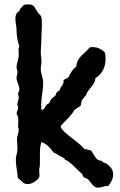

<svg xmlns="http://www.w3.org/2000/svg" viewBox="-20 -813 545 871"><path d="M493.2 -22Q493.2 -6.8 486.6 6.3Q480 19.5 471.2 30.8H469.2Q458 30.3 447 34.2Q436 38.1 424.8 38.1Q422.4 38.1 420.4 38.1Q418.5 38.1 417 37.1Q410.6 35.6 405.8 31.5Q400.9 27.3 397 22.2Q393.1 17.1 389.2 11.7Q385.3 6.3 380.9 2Q376.5 -2.4 369.9 -4.4Q363.3 -6.3 357.9 -11.2Q355.5 -14.2 355.2 -17.8Q355 -21.5 352.1 -23.9Q336.4 -37.6 320.8 -53.7Q305.2 -69.8 288.1 -82Q285.2 -84.5 281.5 -85.4Q277.8 -86.4 274.9 -88.9L271 -95.2Q258.8 -101.1 247.3 -108.4Q235.8 -115.7 223.1 -121.1Q212.4 -136.2 199.2 -149.2Q186 -162.1 168 -168.9Q164.1 -156.7 162.6 -144.8Q161.1 -132.8 161.1 -120.1V-66.9Q161.1 -62.5 160.2 -57.4Q159.2 -52.2 158.2 -46.9Q157.2 -39.6 158.2 -32Q159.2 -24.4 159.2 -17.1Q159.2 -9.8 153.6 -2.9Q147.9 3.9 139.9 9.5Q131.8 15.1 122.8 18.6Q113.8 22 106.9 22Q96.7 22 91.1 19.3Q85.4 16.6 81.3 12.7Q77.1 8.8 72.8 3.9Q68.4 -1 61 -4.9Q60.1 -16.6 58.6 -26.9Q57.1 -37.1 55.7 -47.1Q54.2 -57.1 53 -67.1Q51.8 -77.1 51.8 -88.9Q51.8 -101.1 55.4 -112.8Q59.1 -124.5 59.1 -137.2Q59.1 -147.5 58.1 -158.4Q57.1 -169.4 57.1 -180.2Q57.1 -191.9 61 -202.6Q64.9 -213.4 64.9 -223.1Q64.9 -227.5 63.5 -231.4Q62 -235.4 62 -240.2Q62 -247.1 62.5 -253.7Q63 -260.3 63 -267.1Q63 -275.4 61.3 -283.2Q59.6 -291 55.2 -297.9Q56.2 -306.2 59.6 -313Q63 -319.8 62 -328.1V-334Q60.5 -334 59.6 -334.5Q58.6 -334.5 58.1 -335Q58.1 -343.3 61.5 -353Q64.9 -362.8 64.9 -372.1Q64.9 -376.5 63.5 -380.4Q62 -384.3 62 -389.2Q62 -390.6 64.9 -396Q67.9 -401.4 67.9 -408.2Q67.9 -414.6 65.9 -421.1Q64 -427.7 61.5 -434.1Q59.1 -440.4 57.1 -446.8Q55.2 -453.1 55.2 -460Q55.2 -466.8 57.1 -472.9Q59.1 -479 59.1 -485.8Q59.1 -492.2 57.1 -497.1Q55.2 -502 55.2 -507.8Q55.2 -520.5 59.3 -533.4Q63.5 -546.4 64.9 -559.1Q65.9 -565.9 64.9 -572.5Q64 -579.1 64 -585Q64 -589.4 64.7 -593.8Q65.4 -598.1 67.9 -601.1Q62.5 -618.2 58.8 -637.2Q55.2 -656.2 55.2 -674.8Q55.2 -688.5 52.5 -701.9Q49.8 -715.3 49.8 -729Q49.8 -740.2 53.7 -748.8Q57.6 -757.3 67.9 -762.2Q68.4 -767.6 70.6 -771.2Q72.8 -774.9 75.9 -777.8Q79.1 -780.8 82.3 -783.7Q85.4 -786.6 87.9 -791Q93.3 -792 98.4 -792.5Q103.5 -793 108.9 -793Q117.2 -793 122.6 -791.3Q127.9 -789.6 132.1 -785.9Q136.2 -782.2 139.2 -777.1Q142.1 -772 146 -765.1Q152.3 -753.9 157 -750Q161.6 -746.1 164.6 -741.9Q167.5 -737.8 168.7 -729.2Q169.9 -720.7 169.9 -700.2Q169.9 -693.8 169.7 -685.8Q169.4 -677.7 168.9 -669.7Q168.5 -661.6 168.2 -653.8Q168 -646 168 -640.1Q168 -637.2 167.5 -627.9Q167 -618.7 166.5 -608.2Q166 -597.7 165.5 -588.4Q165 -579.1 165 -576.2Q165 -565.4 166.5 -555.7Q168 -545.9 168 -536.1Q168 -526.9 166.5 -517.8Q165 -508.8 165 -499Q165 -491.7 166.7 -484.1Q168.5 -476.6 170.4 -469.2Q172.4 -461.9 174.1 -454.1Q175.8 -446.3 175.8 -438Q175.8 -412.1 171.4 -387.5Q167 -362.8 167 -336.9Q167 -331.5 167 -325.7Q167 -319.8 168 -314Q173.3 -314.5 176.5 -316.9Q179.7 -319.3 181.9 -322.8Q184.1 -326.2 186 -330.1Q188 -334 190.9 -336.9Q193.4 -339.8 197.3 -341.6Q201.2 -343.3 204.1 -347.2Q206.5 -349.6 207 -353.3Q207.5 -356.9 210 -359.9Q214.4 -366.2 221.4 -371.1Q228.5 -376 232.9 -381.8Q234.4 -384.3 234.4 -387Q234.4 -389.6 235.8 -392.1Q237.3 -394.5 243.2 -398.4Q249 -402.3 252 -404.8Q252.4 -412.1 255.6 -416.5Q258.8 -420.9 262 -425.3Q265.1 -429.7 267.1 -435.3Q269 -440.9 268.1 -450.2Q273.9 -452.6 279.8 -455.8Q285.6 -459 291 -462.9Q296.9 -476.6 305.4 -489.3Q314 -502 326.2 -511.2Q327.6 -528.3 334 -539.8Q340.3 -551.3 349.1 -560.3Q357.9 -569.3 367.9 -577.9Q377.9 -586.4 387.2 -598.1Q391.1 -599.1 394 -599.1Q397 -599.1 400.9 -599.1Q417.5 -599.1 430.2 -593.3Q442.9 -587.4 455.1 -576.2Q457.5 -568.4 458.3 -560.8Q459 -553.2 459 -544.9Q459 -520 447.8 -496.3Q436.5 -472.7 413.1 -459Q412.1 -448.2 408.4 -440.4Q404.8 -432.6 399.9 -426Q395 -419.4 389.4 -412.8Q383.8 -406.2 377.9 -397.9Q375 -393.6 373.5 -388.4Q372.1 -383.3 368.2 -378.9Q362.3 -371.6 358.6 -367.4Q355 -363.3 352.8 -359.4Q350.6 -355.5 349.1 -349.9Q347.7 -344.2 346.2 -334Q339.4 -328.1 331.5 -323.7Q323.7 -319.3 316.9 -314Q313 -305.2 305.2 -295.4Q297.4 -285.6 288.3 -276.1Q279.3 -266.6 270 -257.6Q260.7 -248.5 254.9 -240.2Q257.3 -229 271.5 -215.8Q285.6 -202.6 303.2 -189Q320.8 -175.3 337.6 -161.9Q354.5 -148.4 361.8 -137.2Q369.6 -137.2 376.5 -134.5Q383.3 -131.8 391.1 -130.9Q396 -127 399.2 -121.6Q402.3 -116.2 405.8 -110.4Q409.2 -104.5 413.1 -98.9Q417 -93.3 422.9 -88.9Q427.7 -85 432.6 -85Q437.5 -85 441.9 -82Q444.3 -81.1 445.6 -79.3Q446.8 -77.6 449.2 -76.2Q451.7 -74.7 453.6 -74.5Q455.6 -74.2 458 -73.2Q473.1 -64.9 483.2 -52Q493.2 -39.1 493.2 -22Z"/></svg>

Font: Margarine
Style: Regular
Weight: 400
Designer: Astigmatic (AOETI)
Foundry: Astigmatic (AOETI)
Version: Version 1.000